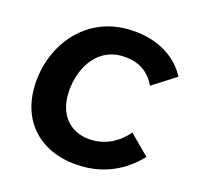

<svg xmlns="http://www.w3.org/2000/svg" viewBox="-84 -616 736 714"><g transform="rotate(15 283.5 -258.5)"><path d="M295 10C379 10 454 -23 513 -86L439 -160C406 -121 360 -94 303 -94C225 -94 171 -146 171 -231C171 -323 222 -425 325 -425C392 -425 434 -395 457 -345L551 -405C508 -486 422 -527 321 -527C148 -527 43 -378 43 -224C43 -83 141 10 295 10Z"/></g></svg>

Font: Fixel Display 20240404 SemiBold
Style: Italic
Weight: 600
Italic angle: -10°
Designer: AlfaBravo + MacPaw
Foundry: Kyrylo Tkachov, Marchela Mozhyna, Serhii Makarenko, Maria Weinstein, Zakhar Kryvoshyya
Version: Version 1.211;Glyphs 3.2 (3225)